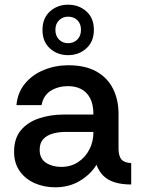

<svg xmlns="http://www.w3.org/2000/svg" viewBox="-20 -786 603 818"><path d="M216 12Q168 12 128 -5.5Q88 -23 64 -57Q40 -91 40 -139Q40 -196 68.5 -230.5Q97 -265 145.5 -281.5Q194 -298 252 -298H378Q378 -341 364 -367.5Q350 -394 326 -406.5Q302 -419 270 -419Q228 -419 196.5 -399.5Q165 -380 157 -338H50Q55 -392 86.5 -430Q118 -468 167 -488Q216 -508 271 -508Q343 -508 390.5 -481.5Q438 -455 461.5 -408Q485 -361 485 -301V-149Q486 -120 497.5 -106.5Q509 -93 539 -91V0Q499 0 469.5 -9Q440 -18 421 -36.5Q402 -55 391 -84Q367 -44 321 -16Q275 12 216 12ZM241 -75Q282 -75 313 -95.5Q344 -116 361 -149.5Q378 -183 378 -222V-224H260Q231 -224 205.5 -217Q180 -210 164.5 -193.5Q149 -177 149 -148Q149 -110 176 -92.5Q203 -75 241 -75ZM270 -551Q225 -551 193 -579.5Q161 -608 161 -658Q161 -709 193 -737.5Q225 -766 270 -766Q316 -766 348 -737.5Q380 -709 380 -659Q380 -609 348 -580Q316 -551 270 -551ZM270 -602Q294 -602 309.5 -617.5Q325 -633 325 -659Q325 -685 309.5 -700Q294 -715 270 -715Q247 -715 231.5 -699.5Q216 -684 216 -659Q216 -633 231.5 -617.5Q247 -602 270 -602Z"/></svg>

Font: Rethink Sans Medium
Style: Regular
Weight: 500
Designer: The Rethink Sans project authors (Hans Thiessen). DM Sans designed by Colophon Foundry.
Foundry: Rethink Communications LLC
Version: Version 1.001